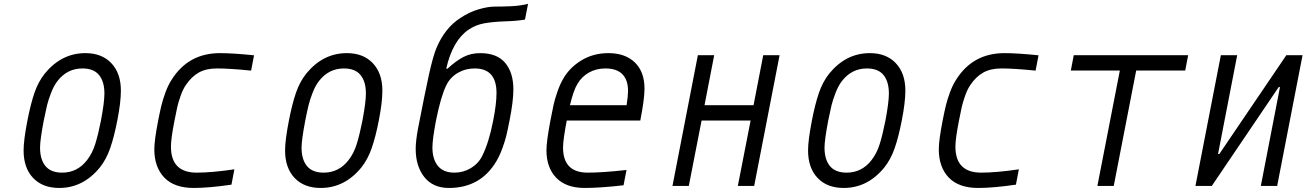

<svg xmlns="http://www.w3.org/2000/svg" viewBox="-20 -948 6707 979"><path d="M281.9 10.4Q197.3 10.4 148.8 -40.7Q100.3 -91.8 100.3 -181Q100.3 -233.1 119.8 -333.3Q136.1 -417.3 155.6 -474.3Q175.1 -531.2 208.3 -572.9Q293.6 -677.1 415.4 -677.1Q499.3 -677.1 547.9 -625.7Q596.4 -574.2 596.4 -485.7Q596.4 -426.4 578.1 -333.3Q561.8 -250 542 -192.7Q522.1 -135.4 488.9 -93.8Q403.6 10.4 281.9 10.4ZM512.4 -471.4Q512.4 -531.9 485 -565.4Q457.7 -599 400.4 -599Q322.9 -599 273.4 -535.2Q254.6 -511.1 240.6 -474.9Q226.6 -438.8 219.7 -410.5Q212.9 -382.2 203.1 -333.3Q184.2 -233.7 184.2 -195.3Q184.2 -134.8 211.9 -101.2Q239.6 -67.7 296.9 -67.7Q374.3 -67.7 423.8 -131.5Q450.5 -165.4 465.5 -213.2Q480.5 -261.1 494.8 -333.3Q512.4 -426.4 512.4 -471.4Z M786.5 -333.3Q796.2 -382.8 803.1 -410.8Q809.9 -438.8 823.2 -475.6Q836.6 -512.4 854.8 -541Q940.1 -677.1 1101.6 -677.1Q1167.3 -677.1 1275.4 -666L1260.4 -587.9Q1151 -599 1086.6 -599Q1030.6 -599 993.2 -577.8Q955.7 -556.6 927.1 -513.7Q912.1 -491.5 900.4 -457.7Q888.7 -423.8 883.8 -401.7Q878.9 -379.6 869.8 -333.3Q851.6 -240.9 851.6 -200.5Q851.6 -67.7 983.1 -67.7Q1058.6 -67.7 1175.1 -84.6L1160.2 -6.5Q1044.9 10.4 968.1 10.4Q868.5 10.4 817.7 -42.6Q766.9 -95.7 766.9 -186.8Q766.9 -233.1 786.5 -333.3Z M1615.2 10.4Q1530.6 10.4 1482.1 -40.7Q1433.6 -91.8 1433.6 -181Q1433.6 -233.1 1453.1 -333.3Q1469.4 -417.3 1488.9 -474.3Q1508.5 -531.2 1541.7 -572.9Q1627 -677.1 1748.7 -677.1Q1832.7 -677.1 1881.2 -625.7Q1929.7 -574.2 1929.7 -485.7Q1929.7 -426.4 1911.5 -333.3Q1895.2 -250 1875.3 -192.7Q1855.5 -135.4 1822.3 -93.8Q1737 10.4 1615.2 10.4ZM1845.7 -471.4Q1845.7 -531.9 1818.4 -565.4Q1791 -599 1733.7 -599Q1656.2 -599 1606.8 -535.2Q1587.9 -511.1 1573.9 -474.9Q1559.9 -438.8 1553.1 -410.5Q1546.2 -382.2 1536.5 -333.3Q1517.6 -233.7 1517.6 -195.3Q1517.6 -134.8 1545.2 -101.2Q1572.9 -67.7 1630.2 -67.7Q1707.7 -67.7 1757.2 -131.5Q1783.9 -165.4 1798.8 -213.2Q1813.8 -261.1 1828.1 -333.3Q1845.7 -426.4 1845.7 -471.4Z M2511.7 -474Q2511.7 -599 2400.4 -599Q2352.9 -599 2314.1 -576.2Q2275.4 -553.4 2255.9 -513.7Q2227.9 -457 2203.1 -333.3Q2184.9 -237 2184.9 -196.6Q2184.9 -136.1 2212.9 -101.9Q2240.9 -67.7 2296.9 -67.7Q2342.4 -67.7 2380.9 -90.8Q2419.3 -113.9 2438.8 -153Q2472.7 -220.1 2494.8 -333.3Q2511.7 -419.3 2511.7 -474ZM2428.4 -677.1Q2514.3 -677.1 2556 -627.3Q2597.7 -577.5 2597.7 -492.2Q2597.7 -432.3 2578.1 -333.3Q2568.4 -283.9 2561.8 -256.8Q2555.3 -229.8 2542.3 -193.7Q2529.3 -157.6 2511.7 -127Q2431 10.4 2268.9 10.4Q2187.5 10.4 2143.6 -45.2Q2099.6 -100.9 2099.6 -188.8Q2099.6 -228.5 2111.3 -291.7Q2147.1 -476.6 2167.6 -569.3Q2188.2 -662.1 2205.7 -703.8Q2248.7 -805.3 2326.8 -856.1Q2374.3 -887.4 2422.2 -901Q2470.1 -914.7 2504.2 -914.4Q2538.4 -914.1 2586.3 -916.3Q2634.1 -918.6 2672.5 -928.4L2656.9 -848.3Q2617.8 -841.1 2556.6 -839.2Q2495.4 -837.2 2450.5 -829.4Q2405.6 -821.6 2368.5 -796.2Q2287.8 -740.9 2255.2 -597.7H2261.7Q2305.3 -638 2343.4 -657.6Q2381.5 -677.1 2428.4 -677.1Z M3182.3 -485Q3182.3 -540.4 3153.3 -569.7Q3124.3 -599 3067.1 -599Q3020.2 -599 2983.1 -578.1Q2946 -557.3 2924.5 -520.2Q2904.9 -489.6 2886.1 -411.5H3175.1Q3182.3 -459 3182.3 -485ZM2850.9 -196Q2850.9 -67.7 2976.6 -67.7Q3052.7 -67.7 3174.5 -81.4L3159.5 -3.3Q3039.1 10.4 2961.6 10.4Q2866.5 10.4 2816.4 -41.3Q2766.3 -93.1 2766.3 -182.3Q2766.3 -225.9 2786.5 -333.3Q2796.2 -384.8 2802.7 -413.7Q2809.2 -442.7 2822.3 -480.5Q2835.3 -518.2 2851.6 -546.2Q2884.8 -604.2 2945.3 -640.6Q3005.9 -677.1 3082 -677.1Q3168 -677.1 3217.1 -629.6Q3266.3 -582 3266.3 -495.4Q3266.3 -443.4 3244.8 -333.3H2869.8Q2850.9 -233.7 2850.9 -196Z M3538.4 -666.7H3621.7L3572.3 -411.5H3822.3L3871.7 -666.7H3955.1L3825.5 0H3742.2L3807.3 -333.3H3557.3L3492.2 0H3408.9Z M4281.9 10.4Q4197.3 10.4 4148.8 -40.7Q4100.3 -91.8 4100.3 -181Q4100.3 -233.1 4119.8 -333.3Q4136.1 -417.3 4155.6 -474.3Q4175.1 -531.2 4208.3 -572.9Q4293.6 -677.1 4415.4 -677.1Q4499.3 -677.1 4547.9 -625.7Q4596.4 -574.2 4596.4 -485.7Q4596.4 -426.4 4578.1 -333.3Q4561.8 -250 4542 -192.7Q4522.1 -135.4 4488.9 -93.8Q4403.6 10.4 4281.9 10.4ZM4512.4 -471.4Q4512.4 -531.9 4485 -565.4Q4457.7 -599 4400.4 -599Q4322.9 -599 4273.4 -535.2Q4254.6 -511.1 4240.6 -474.9Q4226.6 -438.8 4219.7 -410.5Q4212.9 -382.2 4203.1 -333.3Q4184.2 -233.7 4184.2 -195.3Q4184.2 -134.8 4211.9 -101.2Q4239.6 -67.7 4296.9 -67.7Q4374.3 -67.7 4423.8 -131.5Q4450.5 -165.4 4465.5 -213.2Q4480.5 -261.1 4494.8 -333.3Q4512.4 -426.4 4512.4 -471.4Z M4786.5 -333.3Q4796.2 -382.8 4803.1 -410.8Q4809.9 -438.8 4823.2 -475.6Q4836.6 -512.4 4854.8 -541Q4940.1 -677.1 5101.6 -677.1Q5167.3 -677.1 5275.4 -666L5260.4 -587.9Q5151 -599 5086.6 -599Q5030.6 -599 4993.2 -577.8Q4955.7 -556.6 4927.1 -513.7Q4912.1 -491.5 4900.4 -457.7Q4888.7 -423.8 4883.8 -401.7Q4878.9 -379.6 4869.8 -333.3Q4851.6 -240.9 4851.6 -200.5Q4851.6 -67.7 4983.1 -67.7Q5058.6 -67.7 5175.1 -84.6L5160.2 -6.5Q5044.9 10.4 4968.1 10.4Q4868.5 10.4 4817.7 -42.6Q4766.9 -95.7 4766.9 -186.8Q4766.9 -233.1 4786.5 -333.3Z M6038.4 -666.7 6023.4 -588.5H5773.4L5658.9 0H5575.5L5690.1 -588.5H5440.1L5455.1 -666.7Z M6408.9 0 6506.5 -503.9H6500L6158.9 0H6075.5L6205.1 -666.7H6288.4L6190.8 -162.8H6197.3L6539.1 -666.7H6621.7L6492.2 0Z"/></svg>

Font: Monoid
Style: Italic
Weight: 400
Width: 4
Italic angle: -11°
Monospace: yes
Version: Version 0.61